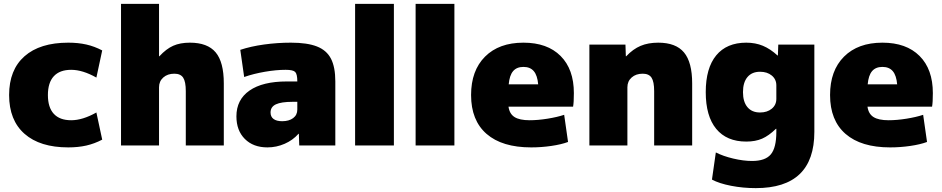

<svg xmlns="http://www.w3.org/2000/svg" viewBox="-20 -750 4856 990"><path d="M27 -260Q27 -390 106.5 -460Q186 -530 332 -530Q383 -530 425 -520.5Q467 -511 507 -490L477 -350Q406 -390 347 -390Q288 -390 257.5 -357Q227 -324 227 -260Q227 -196 257.5 -163Q288 -130 347 -130Q406 -130 477 -170L507 -30Q467 -9 425 0.5Q383 10 332 10Q186 10 106.5 -60Q27 -130 27 -260Z M604 -730H800V-460H802Q837 -498 873 -514Q909 -530 959 -530Q1050 -530 1092 -480Q1134 -430 1134 -320V0H938V-280Q938 -329 924.5 -349.5Q911 -370 879 -370Q844 -370 822 -350.5Q800 -331 800 -300V0H604Z M1199 -150Q1199 -236 1266.5 -283Q1334 -330 1459 -330H1513Q1513 -368 1502 -379Q1491 -390 1453 -390Q1404 -390 1346 -380Q1288 -370 1239 -353L1219 -493Q1273 -511 1341.5 -520.5Q1410 -530 1480 -530Q1564 -530 1614 -510.5Q1664 -491 1686.5 -447.5Q1709 -404 1709 -330V0H1523L1521 -60H1519Q1490 -27 1447.5 -8.5Q1405 10 1359 10Q1286 10 1242.5 -33.5Q1199 -77 1199 -150ZM1435 -125Q1470 -125 1491.5 -141Q1513 -157 1513 -185V-225H1489Q1430 -225 1402.5 -212Q1375 -199 1375 -170Q1375 -148 1390.5 -136.5Q1406 -125 1435 -125Z M1811 -730H2011V0H1811Z M2123 -730H2323V0H2123Z M2409 -260Q2409 -386 2481 -458Q2553 -530 2679 -530Q2802 -530 2870.5 -461.5Q2939 -393 2939 -270Q2939 -222 2935 -200H2602Q2607 -163 2633 -146.5Q2659 -130 2711 -130Q2753 -130 2803 -138Q2853 -146 2889 -158L2909 -18Q2874 -5 2822.5 2.5Q2771 10 2719 10Q2569 10 2489 -59.5Q2409 -129 2409 -260ZM2755 -315Q2751 -361 2732.5 -383Q2714 -405 2679 -405Q2644 -405 2625.5 -383Q2607 -361 2603 -315Z M3019 -520H3205L3207 -460H3209Q3244 -497 3283 -513.5Q3322 -530 3374 -530Q3465 -530 3507 -479.5Q3549 -429 3549 -320V0H3353V-280Q3353 -329 3339.5 -349.5Q3326 -370 3294 -370Q3259 -370 3237 -350.5Q3215 -331 3215 -300V0H3019Z M3651 176 3671 36Q3708 55 3760.5 67.5Q3813 80 3858 80Q3926 80 3954.5 46Q3983 12 3983 -70V-86H3981Q3944 -50 3909.5 -35Q3875 -20 3828 -20Q3727 -20 3673 -85.5Q3619 -151 3619 -275Q3619 -399 3673 -464.5Q3727 -530 3828 -530Q3875 -530 3913.5 -514Q3952 -498 3989 -464H3991L3993 -520H4179V-70Q4179 220 3877 220Q3811 220 3749.5 208Q3688 196 3651 176ZM3899 -170Q3936 -170 3959.5 -189.5Q3983 -209 3983 -240V-310Q3983 -341 3959.5 -360.5Q3936 -380 3899 -380Q3857 -380 3834 -352.5Q3811 -325 3811 -275Q3811 -225 3834 -197.5Q3857 -170 3899 -170Z M4260 -260Q4260 -386 4332 -458Q4404 -530 4530 -530Q4653 -530 4721.5 -461.5Q4790 -393 4790 -270Q4790 -222 4786 -200H4453Q4458 -163 4484 -146.5Q4510 -130 4562 -130Q4604 -130 4654 -138Q4704 -146 4740 -158L4760 -18Q4725 -5 4673.5 2.5Q4622 10 4570 10Q4420 10 4340 -59.5Q4260 -129 4260 -260ZM4606 -315Q4602 -361 4583.5 -383Q4565 -405 4530 -405Q4495 -405 4476.5 -383Q4458 -361 4454 -315Z"/></svg>

Font: Enso Black
Style: Regular
Weight: 900
Designer: Coji Morishita
Foundry: UNDERFOREST DESIGN
Version: Version 1.000